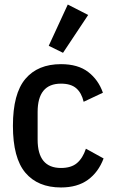

<svg xmlns="http://www.w3.org/2000/svg" viewBox="-20 -815 500 847"><path d="M249 12Q147 12 92 -53Q37 -118 37 -260Q37 -402 92 -467Q147 -532 249 -532Q324 -532 369 -497.5Q414 -463 434 -406L349 -366Q340 -405 316.5 -425.5Q293 -446 249 -446Q146 -446 146 -321V-199Q146 -74 249 -74Q294 -74 319.5 -95.5Q345 -117 359 -159L437 -116Q414 -55 367.5 -21.5Q321 12 249 12ZM258 -582 195 -613 279 -795 369 -749Z"/></svg>

Font: IBM Plex Sans Cond Medm
Style: Regular
Weight: 500
Width: 3
Designer: Mike Abbink, Paul van der Laan, Pieter van Rosmalen
Foundry: Bold Monday
Version: Version 1.3